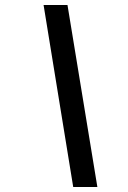

<svg xmlns="http://www.w3.org/2000/svg" viewBox="-20 -751 515 771"><path d="M371 0H274L155 -731H251Z"/></svg>

Font: Wix Madefor Text Medium
Style: Italic
Weight: 500
Italic angle: -12°
Designer: Dalton Maag Ltd
Foundry: Dalton Maag Ltd
Version: Version 3.100